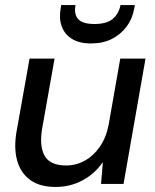

<svg xmlns="http://www.w3.org/2000/svg" viewBox="-20 -728 614 760"><path d="M200 12Q137 12 99 -16Q61 -44 47.5 -94Q34 -144 46 -210L97 -496H196L147 -220Q135 -150 156.5 -111.5Q178 -73 242 -73Q281 -73 315.5 -92Q350 -111 375 -147Q400 -183 410 -234L456 -496H556L469 0H380L387 -85H386Q355 -40 306.5 -14Q258 12 200 12ZM340 -556Q294 -556 265 -574Q236 -592 224.5 -623Q213 -654 220 -694L222 -708H279Q272 -673 289 -653Q306 -633 354 -633Q402 -633 426 -653Q450 -673 457 -708H514L511 -693Q504 -653 481 -622.5Q458 -592 423 -574Q388 -556 340 -556Z"/></svg>

Font: DM Sans 28pt Medium
Style: Italic
Weight: 500
Italic angle: -10°
Version: Version 4.004;gftools[0.9.30]